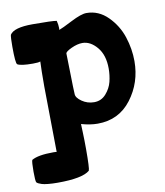

<svg xmlns="http://www.w3.org/2000/svg" viewBox="-85 -580 774 900"><g transform="rotate(-10 302.5 -130.0)"><path d="M14 180Q14 133 18 124Q48 106 121 106Q133 106 137 107Q137 56 135 -48Q133 -152 133 -205Q133 -284 135 -324Q128 -320 99 -320Q42 -320 26 -330Q18 -336 18 -415Q18 -459 21 -471Q40 -502 129 -502Q224 -502 244 -498Q249 -479 249 -463Q249 -455 248 -454Q263 -459 312.5 -484.5Q362 -510 387 -510Q445 -510 488.5 -466.5Q532 -423 551 -365Q570 -307 570 -249Q570 -147 510.5 -68.5Q451 10 350 10Q314 10 272 -2Q272 0 273.5 37.5Q275 75 275 117Q275 210 270 220Q235 250 117 250Q92 250 72 248Q52 246 42.5 243Q33 240 27 237Q21 234 20 232L18 231Q14 222 14 180ZM262 -339Q263 -297 264 -252Q265 -207 265.5 -183Q266 -159 267 -146Q267 -128 293 -110Q319 -92 351 -92Q385 -92 407.5 -117.5Q430 -143 437.5 -173.5Q445 -204 445 -236Q445 -300 413.5 -337.5Q382 -375 344 -375Q320 -375 291 -361.5Q262 -348 262 -339Z"/></g></svg>

Font: Gorditas
Style: Regular
Weight: 400
Designer: Gustavo Dipre (gbrenda1987@gmail.com)
Foundry: Gustavo Dipre (gbrenda1987@gmail.com)
Version: Version 1.001